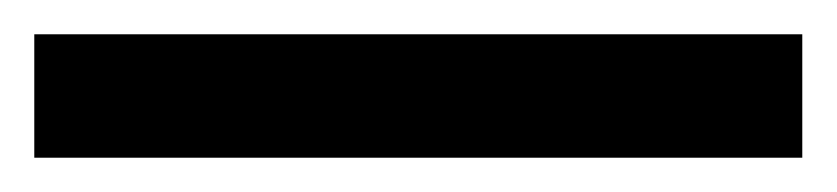

<svg xmlns="http://www.w3.org/2000/svg" viewBox="-22 70 488 112"><path d="M446 162V90H-2V162Z"/></svg>

Font: Noto Sans Sinhala Black
Style: Regular
Weight: 900
Designer: Jelle Bosma - Monotype Design Team
Foundry: Monotype Imaging Inc.
Version: Version 2.006